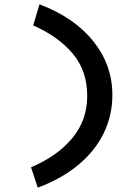

<svg xmlns="http://www.w3.org/2000/svg" viewBox="-20 -758 640 885"><path d="M154 107 123 13Q244 -38 313 -121Q382 -204 382 -316Q382 -431 316 -510Q250 -589 133 -641L162 -738Q322 -678 410 -568Q498 -458 498 -320Q498 -226 458 -144Q418 -62 341 2Q264 66 154 107Z"/></svg>

Font: Inconsolata Expanded Bold
Style: Regular
Weight: 700
Width: 7
Monospace: yes
Designer: Raph Levien, Cyreal, Brenton Simpson
Foundry: Raph Levien, Cyreal, Google
Version: Version 3.001; ttfautohint (v1.8.2.53-6de2)